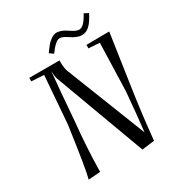

<svg xmlns="http://www.w3.org/2000/svg" viewBox="-165 -768 813 886"><g transform="rotate(-30 241.5 -325.5)"><path d="M182.6 -586.9Q198.2 -608.4 207 -619.1Q215.8 -629.9 231 -640.6Q246.1 -651.4 260.7 -651.4Q285.2 -651.4 317.4 -628.9Q343.8 -610.4 359.4 -610.4Q385.7 -610.4 414.1 -666L436.5 -654.3Q418 -617.2 399.4 -599.6Q380.9 -582 357.4 -582Q334 -582 300.8 -604.5Q274.4 -622.1 260.7 -622.1Q239.3 -622.1 203.1 -572.3ZM47.9 -514.6V-533.2H209V-527.3Q209 -492.2 215.8 -474.6L382.8 -49.8Q392.6 -130.9 403.3 -256.8L411.1 -510.7L352.5 -514.6V-533.2L474.6 -534.2L433.6 -256.8Q415 -131.8 401.4 5.9L335 14.6L157.2 -466.8Q152.3 -481.4 151.4 -508.8Q151.4 -502.9 148.9 -481Q146.5 -459 141.6 -402.3Q136.7 -345.7 129.9 -256.8Q116.2 -121.1 114.3 0V5.9L50.8 10.7L52.7 2Q62.5 -30.3 94.7 -256.8L114.3 -510.7Z"/></g></svg>

Font: Kleymisska
Style: Regular
Weight: 500
Italic angle: -8°
Designer: gluk
Foundry: gluk
Version: Version 0.298